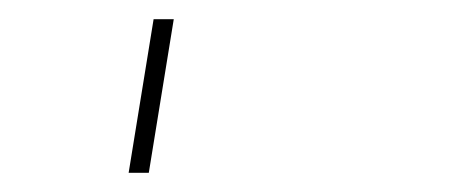

<svg xmlns="http://www.w3.org/2000/svg" viewBox="-20 34 472 200"><path d="M114 214H135L161 54H140Z"/></svg>

Font: Iosevka Sparkle Thin
Style: Italic
Weight: 100
Italic angle: -9°
Designer: Belleve Invis
Foundry: Belleve Invis
Version: Version 4.5.0; ttfautohint (v1.8.3)